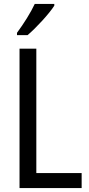

<svg xmlns="http://www.w3.org/2000/svg" viewBox="-20 -963 457 983"><path d="M258 -934V-943H158C137 -898 103 -844 67 -795V-783H121C164 -819 233 -894 258 -934ZM80 0H398V-77H166V-714H80Z"/></svg>

Font: Noto Sans Gujarati UI Condensed
Style: Regular
Weight: 400
Width: 3
Designer: Jelle Bosma - Monotype Design Team, Universal Thirst
Foundry: Monotype Imaging Inc.
Version: Version 2.106